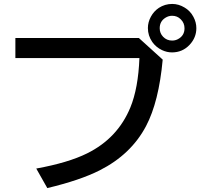

<svg xmlns="http://www.w3.org/2000/svg" viewBox="-20 -895 1020 975"><path d="M58.1 -702.1H685.1L806.2 -592.3Q786.6 -377.9 721.7 -254.9Q645.5 -110.4 485.8 -29.8Q386.2 20.5 220.2 60.1L164.1 -39.1Q327.1 -68.8 422.4 -116.2Q577.6 -192.9 642.1 -349.6Q682.1 -447.3 688 -600.1H58.1ZM854.5 -875Q887.2 -875 917 -856.9Q946.3 -839.8 962.4 -809.1Q977.1 -781.7 977.1 -752Q977.1 -704.1 942.9 -667.5Q906.7 -628.9 853.5 -628.9Q827.1 -628.9 802.7 -640.6Q772.5 -654.8 753.4 -681.6Q731 -713.9 731 -752.4Q731 -782.2 746.1 -810.1Q761.2 -837.9 786.6 -855Q817.4 -875 854.5 -875ZM854 -814.9Q835.9 -814.9 819.8 -804.7Q791 -786.6 791 -751.5Q791 -726.6 808.1 -708.5Q826.7 -689 854 -689Q869.6 -689 882.8 -695.8Q917 -713.4 917 -751.5Q917 -778.3 897.9 -796.9Q880.4 -814.9 854 -814.9Z"/></svg>

Font: BIZ UDPGothic
Style: Bold
Weight: 700
Designer: TypeBank Co., Ltd.
Foundry: Morisawa Inc.
Version: Version 1.051